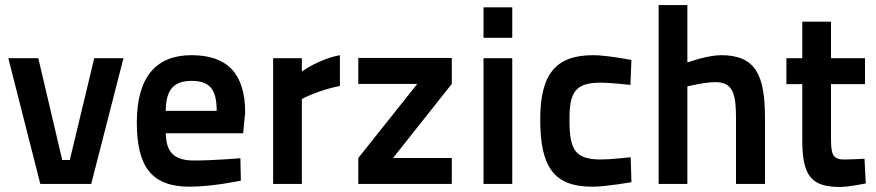

<svg xmlns="http://www.w3.org/2000/svg" viewBox="-20 -730 3476 762"><path d="M13 -499 140 0H342L470 -499H354L257 -95H227L132 -499Z M750 -93C669 -93 639 -128 638 -201H945L953 -283C953 -438 882 -511 740 -511C601 -511 523 -426 523 -244C523 -68 582 11 733 11C822 11 936 -13 936 -13L934 -102C934 -102 829 -93 750 -93ZM638 -290C638 -373 669 -409 740 -409C811 -409 840 -377 840 -290Z M1064 0H1178V-337C1178 -337 1239 -371 1329 -389V-511C1244 -495 1178 -446 1178 -446V-499H1064Z M1402 -397H1636L1402 -103V0H1773V-103H1540L1773 -397V-500H1402Z M1899 0H2013V-499H1899ZM1899 -580H2013V-701H1899Z M2334 -511C2185 -511 2124 -435 2124 -256C2124 -66 2179 11 2331 11C2384 11 2486 -7 2486 -7L2483 -106C2483 -106 2404 -97 2366 -97C2261 -97 2240 -136 2240 -256C2240 -364 2263 -402 2365 -402C2403 -402 2482 -393 2482 -393L2486 -492C2486 -492 2388 -511 2334 -511Z M2708 0V-387C2708 -387 2775 -404 2820 -404C2890 -404 2901 -355 2901 -261V0H3016V-262C3016 -429 2981 -511 2842 -511C2787 -511 2708 -482 2708 -482V-710H2594V0Z M3413 -396V-499H3278V-644H3164V-499H3101V-396H3164V-176C3164 -32 3199 12 3314 12C3349 12 3416 -2 3416 -2L3411 -100C3411 -100 3358 -97 3330 -97C3280 -97 3278 -123 3278 -192V-396Z"/></svg>

Font: TitilliumText22L
Style: 800 wt
Weight: 800
Designer: Campivisivi
Foundry: Campivisivi
Version: 1.000